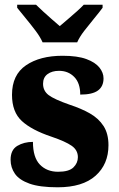

<svg xmlns="http://www.w3.org/2000/svg" viewBox="-20 -786 506 816"><path d="M225 10Q149 10 105.5 -5.5Q62 -21 43.5 -47.5Q25 -74 25 -107Q25 -149 53.5 -166Q82 -183 120 -183Q120 -117 149.5 -86.5Q179 -56 227 -56Q273 -56 292 -74.5Q311 -93 311 -118Q311 -148 284.5 -166.5Q258 -185 199 -205Q115 -233 73 -271.5Q31 -310 31 -383Q31 -468 90.5 -508.5Q150 -549 246 -549Q309 -549 347 -535Q385 -521 402.5 -499Q420 -477 420 -453Q420 -419 396.5 -401.5Q373 -384 321 -384Q321 -433 295.5 -459Q270 -485 231 -485Q201 -485 182 -471Q163 -457 163 -430Q163 -400 186.5 -382Q210 -364 276 -341Q325 -325 362 -304Q399 -283 420 -250.5Q441 -218 441 -169Q441 -88 386 -39Q331 10 225 10ZM161 -606Q151 -629 131 -655.5Q111 -682 89.5 -708Q68 -734 53 -753V-766H133Q144 -755 162.5 -738Q181 -721 200.5 -704Q220 -687 234 -675Q248 -687 268 -704Q288 -721 307 -738Q326 -755 336 -766H416V-753Q402 -734 380.5 -708Q359 -682 338.5 -655.5Q318 -629 308 -606Z"/></svg>

Font: Noto Serif Armenian SemiCondensed ExtraBold
Style: Regular
Weight: 800
Width: 4
Designer: Monotype Design Team
Foundry: Monotype Imaging Inc.
Version: Version 2.008; ttfautohint (v1.8.4.7-5d5b)